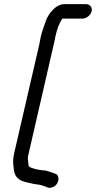

<svg xmlns="http://www.w3.org/2000/svg" viewBox="-20 -732 465 930"><path d="M396 -712H292C251 -712 214 -667 201 -628C193 -606 184 -581 177 -552C175 -541 173 -530 171 -520L48 13C42 40 43 60 46 79C47 102 53 120 68 133C85 149 117 152 144 159L158 161C165 162 169 163 172 163C175 164 179 165 183 166L201 172L210 176C218 179 227 178 237 174C268 160 272 117 247 109L238 106C225 101 213 97 200 94C173 92 149 88 128 79C124 79 121 73 119 71C119 70 119 70 118 70C118 55 114 44 115 28L241 -520C244 -531 246 -542 248 -554C256 -589 266 -619 282 -642H380C399 -642 420 -659 424 -678C428 -697 415 -712 396 -712Z"/></svg>

Font: Electronic
Style: BdIt
Weight: 700
Version: Version 1.011